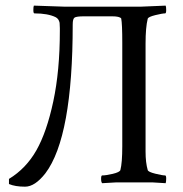

<svg xmlns="http://www.w3.org/2000/svg" viewBox="-20 -665 668 700"><path d="M582 -616.2Q572.3 -616.2 546.4 -609.9Q520.5 -603.5 518.6 -596.7Q510.7 -565.4 510.7 -505.9V-112.3Q510.7 -72.3 518.6 -44.9Q520.5 -38.1 546.4 -31.7Q572.3 -25.4 582 -25.4Q585.9 -25.4 585.9 -14.2Q585.9 -2.9 584 2.9L536.1 0H403.3L352.5 2.9Q348.6 -1 348.6 -13.2Q348.6 -25.4 352.5 -25.4Q366.2 -25.4 391.1 -31.2Q416 -37.1 418.9 -44.9Q425.8 -71.3 425.8 -131.8V-509.8Q425.8 -578.1 421.9 -597.7Q416 -605.5 388.7 -605.5H287.1Q257.8 -605.5 251.5 -600.6Q245.1 -595.7 245.1 -576.2Q245.1 -165 145.5 -33.2Q107.4 15.6 71.3 15.6Q35.2 15.6 12.7 5.9V-12.7Q75.2 -50.8 112.8 -117.2Q150.4 -183.6 174.3 -295.4Q198.2 -407.2 198.2 -552.7V-562.5L197.3 -582Q194.3 -596.7 182.6 -602.5Q154.3 -616.2 105.5 -616.2Q101.6 -616.2 101.6 -628.4Q101.6 -640.6 103.5 -644.5L217.8 -640.6H491.2L584 -644.5Q585.9 -640.6 585.9 -628.4Q585.9 -616.2 582 -616.2Z"/></svg>

Font: CrimsonText-Roman
Style: Roman
Weight: 400
Version: Version 0.13